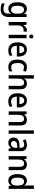

<svg xmlns="http://www.w3.org/2000/svg" viewBox="2350 -3244 1040 5781"><g transform="rotate(90 2870.5 -353.0)"><path d="M243 -642Q290 -642 326.5 -623Q363 -604 391 -561H396L407 -632H491V-91Q491 25 433 86Q375 147 255 147Q154 147 82 114V24Q163 64 259 64Q322 64 355.5 29Q389 -6 389 -77V-93Q389 -108 390 -129.5Q391 -151 393 -165H389Q363 -122 326 -102.5Q289 -83 241 -83Q150 -83 98.5 -156Q47 -229 47 -361Q47 -494 99 -568Q151 -642 243 -642ZM266 -556Q210 -556 181 -506Q152 -456 152 -360Q152 -167 268 -167Q331 -167 361.5 -208.5Q392 -250 392 -341V-362Q392 -465 361.5 -510.5Q331 -556 266 -556Z M884 -642Q897 -642 911 -640.5Q925 -639 937 -637L926 -538Q916 -541 903 -542.5Q890 -544 879 -544Q842 -544 811 -523.5Q780 -503 762 -465Q744 -427 744 -375V-93H642V-632H722L736 -538H741Q763 -582 799 -612Q835 -642 884 -642Z M1080 -837Q1105 -837 1121 -822.5Q1137 -808 1137 -776Q1137 -744 1121 -729Q1105 -714 1080 -714Q1054 -714 1037.5 -729Q1021 -744 1021 -776Q1021 -808 1037.5 -822.5Q1054 -837 1080 -837ZM1130 -632V-93H1028V-632Z M1474 -642Q1572 -642 1626.5 -575.5Q1681 -509 1681 -400V-340H1357Q1359 -255 1395.5 -210.5Q1432 -166 1500 -166Q1544 -166 1580.5 -176Q1617 -186 1656 -205V-119Q1619 -100 1581 -91.5Q1543 -83 1494 -83Q1381 -83 1317.5 -155.5Q1254 -228 1254 -359Q1254 -495 1313 -568.5Q1372 -642 1474 -642ZM1473 -562Q1423 -562 1393.5 -525.5Q1364 -489 1359 -417H1581Q1580 -480 1554 -521Q1528 -562 1473 -562Z M1997 -83Q1892 -83 1832.5 -150.5Q1773 -218 1773 -359Q1773 -501 1835 -571.5Q1897 -642 2003 -642Q2045 -642 2080 -633.5Q2115 -625 2139 -612L2109 -529Q2084 -540 2057 -547.5Q2030 -555 2005 -555Q1877 -555 1877 -360Q1877 -170 2003 -170Q2040 -170 2070.5 -179Q2101 -188 2129 -204V-115Q2076 -83 1997 -83Z M2346 -650Q2346 -626 2344 -601.5Q2342 -577 2340 -560H2346Q2368 -601 2407 -621.5Q2446 -642 2493 -642Q2578 -642 2622.5 -594.5Q2667 -547 2667 -449V-93H2565V-431Q2565 -494 2542.5 -525Q2520 -556 2472 -556Q2401 -556 2373.5 -507.5Q2346 -459 2346 -365V-93H2244V-853H2346Z M3007 -642Q3105 -642 3159.5 -575.5Q3214 -509 3214 -400V-340H2890Q2892 -255 2928.5 -210.5Q2965 -166 3033 -166Q3077 -166 3113.5 -176Q3150 -186 3189 -205V-119Q3152 -100 3114 -91.5Q3076 -83 3027 -83Q2914 -83 2850.5 -155.5Q2787 -228 2787 -359Q2787 -495 2846 -568.5Q2905 -642 3007 -642ZM3006 -562Q2956 -562 2926.5 -525.5Q2897 -489 2892 -417H3114Q3113 -480 3087 -521Q3061 -562 3006 -562Z M3584 -642Q3668 -642 3712.5 -595.5Q3757 -549 3757 -449V-93H3655V-431Q3655 -493 3632.5 -524.5Q3610 -556 3561 -556Q3491 -556 3463.5 -508.5Q3436 -461 3436 -366V-93H3334V-632H3415L3428 -560H3434Q3457 -602 3497.5 -622Q3538 -642 3584 -642Z M4007 -93H3905V-853H4007Z M4347 -642Q4531 -642 4531 -457V-93H4457L4438 -168H4435Q4404 -124 4368.5 -103.5Q4333 -83 4274 -83Q4205 -83 4163.5 -126.5Q4122 -170 4122 -246Q4122 -411 4348 -419L4430 -422V-453Q4430 -510 4406.5 -535.5Q4383 -561 4339 -561Q4304 -561 4271 -550.5Q4238 -540 4205 -523L4172 -597Q4208 -617 4253 -629.5Q4298 -642 4347 -642ZM4367 -351Q4290 -348 4258.5 -321Q4227 -294 4227 -246Q4227 -203 4249 -183Q4271 -163 4307 -163Q4360 -163 4395 -199Q4430 -235 4430 -304V-354Z M4930 -642Q5014 -642 5058.5 -595.5Q5103 -549 5103 -449V-93H5001V-431Q5001 -493 4978.5 -524.5Q4956 -556 4907 -556Q4837 -556 4809.5 -508.5Q4782 -461 4782 -366V-93H4680V-632H4761L4774 -560H4780Q4803 -602 4843.5 -622Q4884 -642 4930 -642Z M5417 -83Q5327 -83 5274.5 -154Q5222 -225 5222 -362Q5222 -499 5275 -570.5Q5328 -642 5417 -642Q5470 -642 5506 -620Q5542 -598 5565 -563H5570Q5568 -581 5566 -605Q5564 -629 5564 -648V-853H5666V-93H5585L5569 -162H5564Q5541 -127 5506 -105Q5471 -83 5417 -83ZM5442 -167Q5509 -167 5537.5 -211Q5566 -255 5566 -343V-364Q5566 -459 5538.5 -507.5Q5511 -556 5441 -556Q5384 -556 5355.5 -504.5Q5327 -453 5327 -361Q5327 -267 5356 -217Q5385 -167 5442 -167Z"/></g></svg>

Font: Noto Sans Telugu UI SemiCondensed Medium
Style: Regular
Weight: 500
Width: 4
Designer: Jelle Bosma - Monotype Design Team
Foundry: Monotype Imaging Inc.
Version: Version 2.005; ttfautohint (v1.8.4.7-5d5b)